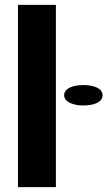

<svg xmlns="http://www.w3.org/2000/svg" viewBox="-20 -770 442 790"><path d="M54 0H210V-750H54ZM244 -378C244 -350 282 -336 323 -336C365 -336 402 -349 402 -378C402 -407 365 -420 323 -420C281 -420 244 -407 244 -378Z"/></svg>

Font: Aerodynamic
Style: Bd
Weight: 500
Designer: Google
Version: Version 2.000980; 2014